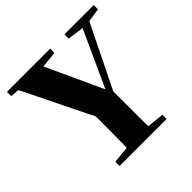

<svg xmlns="http://www.w3.org/2000/svg" viewBox="-189 -917 1086 1086"><g transform="rotate(-45 354.5 -373.5)"><path d="M169 0V-34L332 -50H378L545 -34V0ZM269 0Q270 -39 270.5 -72.5Q271 -106 271.5 -143.5Q272 -181 272 -229.5Q272 -278 272 -347H442Q442 -279 442 -230.5Q442 -182 442 -144.5Q442 -107 442.5 -73Q443 -39 444 0ZM293 -250 49 -747H242L434 -330H404L412 -348L594 -747H650L406 -250ZM15 -713V-747H361V-713L221 -698H174ZM475 -713V-747H709V-713L610 -698H585Z"/></g></svg>

Font: Noto Serif JP Black
Style: Regular
Weight: 900
Designer: Ryoko NISHIZUKA 西塚涼子 (kana & ideographs); Frank Grießhammer (Latin, Greek & Cyrillic); Wenlong ZHANG 张文龙 (bopomofo); San
Foundry: Adobe
Version: Version 2.003-H1;hotconv 1.1.1;makeotfexe 2.6.0